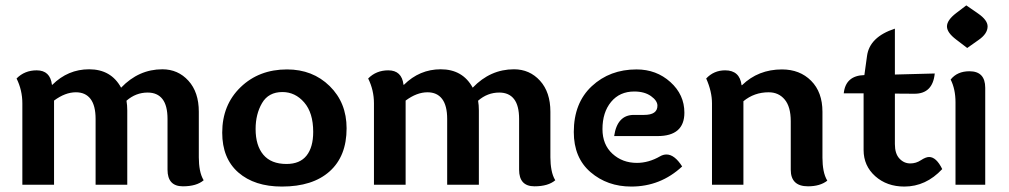

<svg xmlns="http://www.w3.org/2000/svg" viewBox="-20 -686 3746 713"><path d="M172.9 -371.1H174.3Q232.4 -428.7 311 -428.7Q392.6 -428.7 429.7 -360.4Q495.1 -428.7 583 -428.7Q641.1 -428.7 679.7 -386.2Q718.3 -343.8 718.3 -271V-101.6Q718.3 -76.7 722.4 -54.7Q726.6 -32.7 736.3 -16.6Q710 5.9 659.2 5.9Q602.1 5.9 602.1 -55.7V-244.1Q602.1 -293.9 583.3 -318.1Q564.5 -342.3 528.3 -342.3Q484.4 -342.3 449.7 -312Q452.6 -295.4 452.6 -275.9V0H335V-244.1Q335 -293.9 316.2 -318.6Q297.4 -343.3 261.7 -343.3Q222.2 -343.3 180.7 -312.5V0H63V-302.2Q63 -351.1 41.5 -394.5Q71.3 -424.8 116.2 -424.8Q166.5 -424.8 172.9 -371.1Z M1026.9 6.8Q925.3 6.8 865.2 -45.4Q805.2 -97.7 805.2 -193.4Q805.2 -296.4 873.5 -362.3Q941.9 -428.2 1045.9 -428.2Q1141.1 -428.2 1204.1 -366.5Q1267.1 -304.7 1267.1 -209.5Q1267.1 -106 1204.1 -49.6Q1141.1 6.8 1026.9 6.8ZM1043.9 -77.1Q1093.8 -77.1 1118.4 -108.2Q1143.1 -139.2 1143.1 -196.3Q1143.1 -267.1 1109.6 -305.7Q1076.2 -344.2 1028.8 -344.2Q977.1 -344.2 953.1 -303.2Q929.2 -262.2 929.2 -207Q929.2 -145.5 958 -111.3Q986.8 -77.1 1043.9 -77.1Z M1478.5 -371.1H1480Q1538.1 -428.7 1616.7 -428.7Q1698.2 -428.7 1735.4 -360.4Q1800.8 -428.7 1888.7 -428.7Q1946.8 -428.7 1985.4 -386.2Q2023.9 -343.8 2023.9 -271V-101.6Q2023.9 -76.7 2028.1 -54.7Q2032.2 -32.7 2042 -16.6Q2015.6 5.9 1964.8 5.9Q1907.7 5.9 1907.7 -55.7V-244.1Q1907.7 -293.9 1888.9 -318.1Q1870.1 -342.3 1834 -342.3Q1790 -342.3 1755.4 -312Q1758.3 -295.4 1758.3 -275.9V0H1640.6V-244.1Q1640.6 -293.9 1621.8 -318.6Q1603 -343.3 1567.4 -343.3Q1527.8 -343.3 1486.3 -312.5V0H1368.7V-302.2Q1368.7 -351.1 1347.2 -394.5Q1377 -424.8 1421.9 -424.8Q1472.2 -424.8 1478.5 -371.1Z M2334 -259.3H2372.1Q2421.4 -259.3 2421.4 -293.5Q2421.4 -312 2397.5 -329.1Q2373.5 -346.2 2335.4 -346.2Q2281.2 -346.2 2249.3 -307.6Q2217.3 -269 2217.3 -206.5Q2217.3 -148.9 2254.4 -115Q2291.5 -81.1 2345.2 -81.1Q2388.7 -81.1 2431.2 -105.5Q2442.9 -112.3 2455.1 -112.3Q2484.9 -112.3 2513.2 -67.9Q2433.1 6.8 2324.2 6.8Q2235.4 6.8 2173.1 -46.6Q2110.8 -100.1 2110.8 -195.8Q2110.8 -303.7 2177.7 -366Q2244.6 -428.2 2343.8 -428.2Q2417.5 -428.2 2469.5 -381.3Q2521.5 -334.5 2521.5 -267.6Q2521.5 -180.7 2421.9 -180.7H2260.7Q2272 -259.3 2334 -259.3Z M2733.9 -369.6H2735.4Q2795.9 -428.2 2883.8 -428.2Q2950.2 -428.2 2992.2 -386Q3034.2 -343.8 3034.2 -271V-100.1Q3034.2 -75.2 3038.3 -53.2Q3042.5 -31.2 3052.2 -15.1Q3025.4 5.9 2980.5 5.9Q2916.5 5.9 2916.5 -55.7V-235.8Q2916.5 -289.6 2894 -316.4Q2871.6 -343.3 2834.5 -343.3Q2780.8 -343.3 2740.7 -310.1V0H2624V-302.2Q2624 -346.2 2602.5 -394.5Q2630.9 -424.8 2672.9 -424.8Q2727.1 -424.8 2733.9 -369.6Z M3338.4 6.8Q3273.4 6.8 3230.2 -31.7Q3187 -70.3 3187 -128.9V-339.4H3113.3Q3120.1 -405.3 3189.9 -407.2L3199.7 -478Q3209 -548.8 3303.2 -579.6V-409.2L3451.2 -413.1Q3443.8 -337.9 3376 -337.9L3303.2 -338.4V-150.9Q3303.2 -115.2 3320.1 -97.2Q3336.9 -79.1 3360.4 -79.1Q3381.8 -79.1 3399.9 -91.1Q3418 -103 3430.2 -103Q3457 -103 3479 -58.1Q3418.5 6.8 3338.4 6.8Z M3571.8 -507.8 3530.8 -539.1Q3496.6 -564.9 3496.6 -587.9Q3496.6 -611.3 3531.2 -637.7L3568.4 -666L3612.3 -635.7Q3647.5 -611.3 3647.5 -587.9Q3647.5 -560.5 3613.3 -537.1ZM3528.3 0V-305.7Q3528.3 -355 3510.3 -390.6Q3534.7 -421.4 3580.1 -421.4Q3638.7 -421.4 3638.7 -359.9V0Z"/></svg>

Font: ALMAS
Style: Bold
Weight: 700
Designer: ALMAS Font/ by Husham Jawad Kadhim, derived from the Bainsely font by/ Paul James MIller
Foundry: High-Logic / Made with FontCreator
Version: Version 1.411;September 19, 2021;FontCreator 14.0.0.2814 32-